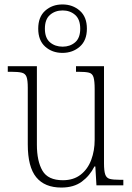

<svg xmlns="http://www.w3.org/2000/svg" viewBox="-20 -834 595 864"><path d="M256 10Q181 10 143 -36.5Q105 -83 105 -184V-439Q105 -473 99.5 -488Q94 -503 78 -507Q62 -511 30 -511H15V-536H146V-183Q146 -109 171 -66Q196 -23 263 -23Q311 -23 343 -48Q375 -73 390.5 -114.5Q406 -156 406 -205V-433Q406 -469 401 -486Q396 -503 380.5 -507Q365 -511 332 -511H322V-536H448V-99Q448 -65 453.5 -49Q459 -33 474 -29Q489 -25 518 -25H535V0H414L409 -85H405Q384 -43 348 -16.5Q312 10 256 10ZM261 -596Q215 -596 183.5 -624Q152 -652 152 -705Q152 -758 183.5 -786Q215 -814 261 -814Q307 -814 339 -786Q371 -758 371 -705Q371 -652 339 -624Q307 -596 261 -596ZM262 -624Q295 -624 318 -643.5Q341 -663 341 -705Q341 -747 318 -767Q295 -787 262 -787Q228 -787 205 -767Q182 -747 182 -705Q182 -663 205 -643.5Q228 -624 262 -624Z"/></svg>

Font: Noto Serif Lao SemiCondensed ExtraLight
Style: Regular
Weight: 200
Width: 4
Designer: Monotype Design Team
Foundry: Monotype Imaging Inc.
Version: Version 2.003; ttfautohint (v1.8.4.7-5d5b)